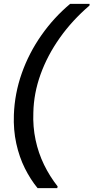

<svg xmlns="http://www.w3.org/2000/svg" viewBox="-20 -831 485 996"><path d="M175 145Q138 100 109 42Q80 -16 64.5 -86.5Q49 -157 52 -236Q56 -346 93 -451Q130 -556 195 -648.5Q260 -741 344 -811H445L444 -802Q355 -726 290.5 -635Q226 -544 190.5 -445.5Q155 -347 153 -247Q150 -174 164.5 -105.5Q179 -37 208.5 23.5Q238 84 279 136L277 145Z"/></svg>

Font: DM Sans 17pt Medium
Style: Italic
Weight: 500
Italic angle: -10°
Version: Version 4.004;gftools[0.9.30]